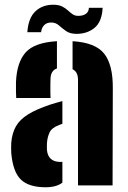

<svg xmlns="http://www.w3.org/2000/svg" viewBox="-20 -783 542 811"><path d="M27.5 -137Q27 -145.5 27 -159Q27 -172.5 27.5 -180Q31 -221 47.5 -249.8Q64 -278.5 98.8 -300Q133.5 -321.5 191.5 -341Q205.5 -345.5 218.2 -349Q231 -352.5 243.5 -356V-260Q240 -259 236.5 -257.5Q233 -256 229.5 -255Q198 -243 189 -222.8Q180 -202.5 178.5 -180Q178 -167.5 178 -163Q178 -158.5 178.5 -148Q181 -124 195.2 -111.5Q209.5 -99 235.5 -99Q241 -99 243.5 -99.5V-11.5Q218 8 172.5 8Q102 8 68.2 -24.5Q34.5 -57 27.5 -137ZM48.5 -369Q48 -375 47.5 -395.5Q47 -416 47.5 -436Q51 -520 88.5 -561.8Q126 -603.5 220.5 -609V-494Q208 -489.5 201.2 -479.5Q194.5 -469.5 193.5 -453Q193 -447.5 192.8 -428.2Q192.5 -409 192.8 -390.5Q193 -372 193.5 -369ZM309.5 0V-446Q309.5 -462.5 303.8 -473.8Q298 -485 286.5 -490.5V-609Q383.5 -603 420.2 -556.2Q457 -509.5 456.5 -412L455.5 0ZM355.5 -750H413.5Q410.5 -691 379.5 -665.5Q348.5 -640 303.5 -640Q275.5 -640 258.8 -652Q242 -664 228.5 -676Q215 -688 196.5 -688Q178 -688 167 -677.2Q156 -666.5 153.5 -647H95.5Q99.5 -706.5 129.2 -734.8Q159 -763 204.5 -763Q227.5 -763 241.8 -756Q256 -749 266.2 -739.5Q276.5 -730 286.5 -723Q296.5 -716 310.5 -716Q331 -716 343 -724.8Q355 -733.5 355.5 -750Z"/></svg>

Font: Big Shoulders Stencil Text Thin Black
Style: Regular
Weight: 900
Version: Version 2.001